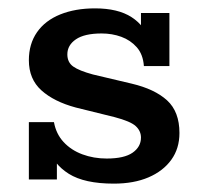

<svg xmlns="http://www.w3.org/2000/svg" viewBox="-20 -429 484 459"><path d="M252 10Q182 10 144.5 -13.5Q107 -37 93 -79L116 -86V0H49V-137H109Q114 -109 132 -89.5Q150 -70 177 -60Q204 -50 235 -50Q277 -50 297 -64Q317 -78 317 -100Q317 -116 304.5 -127.5Q292 -139 254 -149L161 -172Q109 -186 79 -213Q49 -240 49 -285Q49 -324 68.5 -352Q88 -380 124 -394.5Q160 -409 207 -409Q262 -409 294.5 -388Q327 -367 339 -329L317 -328V-398H385V-271H324Q322 -299 307 -316Q292 -333 270 -341Q248 -349 223 -349Q182 -349 161.5 -335Q141 -321 141 -299Q141 -280 155 -270Q169 -260 202 -251L295 -229Q350 -216 379.5 -189Q409 -162 409 -111Q409 -74 389.5 -47Q370 -20 335 -5Q300 10 252 10Z"/></svg>

Font: Rokkitt SemiBold Medium
Style: Regular
Weight: 500
Version: Version 3.103